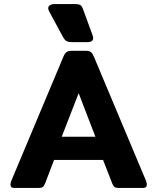

<svg xmlns="http://www.w3.org/2000/svg" viewBox="-20 -932 780 952"><path d="M291 -751 225 -873Q219 -884 219 -891Q219 -901 228 -906.5Q237 -912 252 -912H348Q371 -912 379 -906.5Q387 -901 393 -883L439 -757Q442 -750 442 -744Q442 -723 413 -723H343Q319 -723 309.5 -728.5Q300 -734 291 -751ZM32 -17Q32 -24 35 -33L294 -650Q301 -667 309.5 -673.5Q318 -680 334 -680H407Q423 -680 431 -673.5Q439 -667 446 -650L705 -33Q708 -24 708 -17Q708 0 690 0H569Q555 0 548.5 -4.5Q542 -9 537 -21L491 -139H248L203 -21Q198 -9 191.5 -4.5Q185 0 171 0H50Q32 0 32 -17ZM453 -254 370 -470 286 -254Z"/></svg>

Font: Mitr Medium
Style: Regular
Weight: 500
Designer: Thanarat Vachiruckul
Foundry: Cadson Demak
Version: Version 1.002